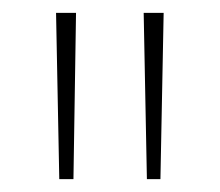

<svg xmlns="http://www.w3.org/2000/svg" viewBox="-20 -734 341 298"><path d="M67 -714 72 -456H94L98 -714ZM203 -714 208 -456H229L234 -714Z"/></svg>

Font: Noto Sans Thai Looped Condensed Thin
Style: Regular
Weight: 100
Width: 3
Designer: Sasikarn Vongin, Ben Mitchell
Foundry: The Fontpad Ltd
Version: Version 1.001